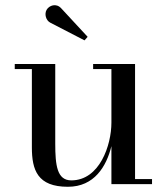

<svg xmlns="http://www.w3.org/2000/svg" viewBox="-20 -705 638 735"><path d="M172 -618.5 303.5 -550.5 315.5 -564 214.5 -673C195 -694.5 168 -684 158.5 -667.5C149 -651 156 -627 172 -618.5ZM497 -19.5V-460H336.5V-440.5H406.5V-235.5C406.5 -149.5 361.5 -14.5 253 -14.5C198.5 -14.5 191.5 -71.5 191.5 -155.5V-460H36.5V-440.5H102V-141C102 -54 123.5 10 240 10C341 10 387.5 -68 406.5 -145.5V0H562V-19.5Z"/></svg>

Font: Bodoni* 11
Style: Regular
Weight: 400
Version: Version 2.3